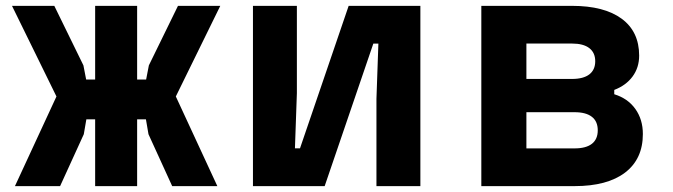

<svg xmlns="http://www.w3.org/2000/svg" viewBox="-20 -633 2290 653"><path d="M485 -176.5 476.3 -227.2H436.4V-362.6H477L486.3 -410.7L585.3 -613.1H729.2L578 -304.9L719.2 0H565.6ZM172 -304.9 20.8 -613.1H164.7L263.7 -410.7L273 -362.6H313.6V-227.2H273.7L265 -176.5L184.4 0H30.8ZM303.6 -613.1H446.4V0H303.6Z M840.3 -613.1H989.7V-316.2L983.1 -128.5H1000.3L1165.8 -613.1H1409.7V0H1260.3V-296.9L1266.9 -484.7H1249.7L1084.2 0H840.3Z M1617 -613.1H1925.4Q2034.9 -613.1 2094.4 -569.3Q2153.8 -525.5 2153.8 -443.8Q2153.8 -403.2 2131.4 -372.8Q2109.1 -342.5 2069.1 -327.2V-312.5Q2115.4 -298.2 2140.9 -262.4Q2166.4 -226.5 2166.4 -177.2Q2166.4 -92.3 2106 -46.1Q2045.6 0 1934.1 0H1617ZM2013 -189.8Q2013 -220.3 1992.9 -235.8Q1972.9 -251.4 1934.1 -251.4H1770.3V-128.3H1934.1Q1972.9 -128.3 1992.9 -143.8Q2013 -159.4 2013 -189.8ZM2004.4 -424.7Q2004.4 -453.7 1984.3 -469.3Q1964.2 -484.9 1925.4 -484.9H1770.3V-364.5H1925.4Q1964.2 -364.5 1984.3 -380Q2004.4 -395.6 2004.4 -424.7Z"/></svg>

Font: Martian Mono Custom sWd Rg
Style: Regular
Weight: 400
Width: 6
Monospace: yes
Designer: Alex Havermale
Foundry: Evil Martians
Version: Version 1.000